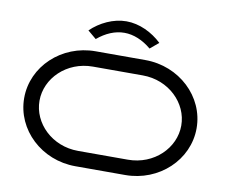

<svg xmlns="http://www.w3.org/2000/svg" viewBox="-83 -883 1166 987"><g transform="rotate(10 500.0 -389.5)"><path d="M500 -719.3C547.6 -719.3 596.4 -699.1 640.5 -662L685 -699.3C635.6 -746.4 568 -779.3 500 -779.3C432 -779.3 363.5 -746.3 315 -699.3L359.5 -662C403.6 -699.1 451.4 -719.3 500 -719.3ZM130 -300C130 -417 233.2 -520 370 -520H630C766.8 -520 870 -417 870 -300C870 -183 766.8 -80 630 -80H370C233.2 -80 130 -183 130 -300ZM50 -300C50 -134.4 193.3 0 370 0H630C806.7 0 950 -134.4 950 -300C950 -465.6 806.7 -600 630 -600H370C193.3 -600 50 -465.6 50 -300Z"/></g></svg>

Font: KetosagCBd
Style: Regular
Weight: 500
Designer: gluk
Foundry: gluk
Version: Version 00.0024